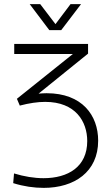

<svg xmlns="http://www.w3.org/2000/svg" viewBox="-20 -717 536 931"><path d="M277 -571 373 -697H322L249 -600L175 -697H124L219 -571ZM167 -263 407 -457V-504H49V-455H333L62 -238L76 -205C122 -217 163 -223 199 -223C346 -223 403 -128 403 -33C403 92 310 147 191 147C146 147 97 139 48 124L44 171C95 187 145 194 192 194C340 194 456 117 456 -35C456 -157 379 -265 206 -265C193 -265 180 -264 167 -263Z"/></svg>

Font: Arthouse Owned Light
Style: Regular
Weight: 300
Designer: Jeremy Tribby
Foundry: Tribby Type
Version: Version 1.000;PS 001.000;hotconv 1.0.88;makeotf.lib2.5.64775